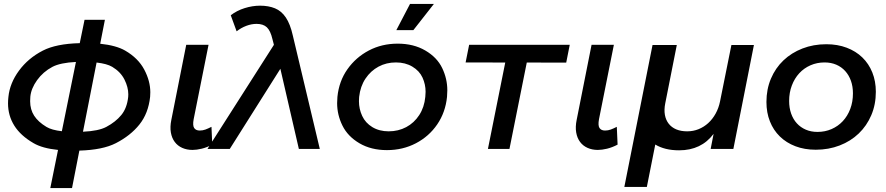

<svg xmlns="http://www.w3.org/2000/svg" viewBox="-20 -761 4528 981"><path d="M237 200 276.5 5Q197 -3 151.5 -29.5Q85 -68 53 -119.2Q21 -170.5 21 -233Q21 -249 23 -266Q30 -336 77 -400Q124 -464 199 -502.5Q267 -537.5 387.5 -540.5L412 -660H516L492 -537.5Q573.5 -529 619.5 -502.5Q686 -464 717 -405.5Q748 -347 748 -289.5Q748 -278 747 -266Q738 -182 692.5 -125Q647 -68 572 -29.5Q505 5 385.5 8.5L348 200ZM217.5 -112.5Q244 -96.5 296 -90.5L368 -444.5Q288 -440.5 248 -419.5Q200 -394 169.5 -351.5Q139 -309 135 -267Q134 -255 134 -244Q134 -201.5 154.5 -169.8Q175 -138 217.5 -112.5ZM553.5 -419.5Q526.5 -435.5 473.5 -441.5L404 -88Q483.5 -91.5 523 -112.5Q571 -138 600 -173.5Q629 -209 635 -266Q635.5 -272.5 635.5 -279.5Q635.5 -315.5 615.8 -354.8Q596 -394 553.5 -419.5Z M931.5 -532H1045.5L969.5 -152Q963.5 -119.5 972.2 -106.8Q981 -94 1000.5 -94Q1015.5 -94 1029.8 -99.2Q1044 -104.5 1060.5 -113L1064.5 -22Q1036.5 -7.5 1010.5 -1.2Q984.5 5 963.5 5Q934.5 5 911 -5.5Q887.5 -16 872.8 -35.8Q858 -55.5 853 -84Q848 -112.5 855.5 -149Z M1379.5 -532 1372 -561Q1362 -604 1343.5 -621.5Q1325 -639 1291 -639Q1265 -639 1238.5 -629Q1212 -619 1189 -601L1159 -683Q1190 -707 1230 -719.5Q1270 -732 1309 -732Q1352 -732 1385 -718.5Q1418 -705 1440.5 -671.5Q1463 -638 1476 -580L1614 0H1507L1412.5 -409.5L1154 0H1040Z M1957 6Q1876 6 1816.5 -29Q1757 -64 1729.8 -119Q1702.5 -174 1702.5 -234Q1702.5 -249.5 1704 -266Q1712 -346 1755 -407Q1798 -468 1864.5 -503Q1931 -538 2012 -538Q2093 -538 2153 -503Q2213 -468 2239.2 -413.5Q2265.5 -359 2265.5 -299.5Q2265.5 -283 2264 -266Q2256 -187 2214 -125.5Q2172 -64 2105 -29Q2038 6 1957 6ZM1966 -90Q2015 -90 2055.5 -111.5Q2096 -133 2122 -173Q2148 -213 2153 -266Q2154.5 -279.5 2154.5 -292Q2154.5 -330 2138.8 -364.5Q2123 -399 2087 -420.5Q2051 -442 2003 -442Q1954 -442 1914 -420.5Q1874 -399 1847.5 -359.5Q1821 -320 1815 -266Q1814 -254.5 1814 -244Q1814 -204.5 1830.5 -168.8Q1847 -133 1882.5 -111.5Q1918 -90 1966 -90ZM2005 -607 2075 -741H2197L2092 -607Z M2377 -532H2891L2873 -441L2671.5 -441.5L2583 0H2473L2561.5 -441.5L2359 -442Z M3002.5 -532H3116.5L3040.5 -152Q3034.5 -119.5 3043.2 -106.8Q3052 -94 3071.5 -94Q3086.5 -94 3100.8 -99.2Q3115 -104.5 3131.5 -113L3135.5 -22Q3107.5 -7.5 3081.5 -1.2Q3055.5 5 3034.5 5Q3005.5 5 2982 -5.5Q2958.5 -16 2943.8 -35.8Q2929 -55.5 2924 -84Q2919 -112.5 2926.5 -149Z M3379 -233Q3372.5 -200.5 3377.2 -174Q3382 -147.5 3396.8 -128.8Q3411.5 -110 3435.2 -100Q3459 -90 3491 -90Q3522 -90 3549.2 -101Q3576.5 -112 3598.5 -132Q3620.5 -152 3636.2 -180.2Q3652 -208.5 3659 -243L3717 -531H3832L3727 0H3611L3626 -77Q3563 7 3450 7Q3412.5 7 3382.2 -0.5Q3352 -8 3328 -22.5L3285 194H3170L3314 -531H3438Z M4202 -535Q4259.5 -535 4306.2 -517.2Q4353 -499.5 4386 -467.5Q4419 -435.5 4437 -390.8Q4455 -346 4455 -292Q4455 -227 4431.8 -172.5Q4408.5 -118 4367.5 -78.8Q4326.5 -39.5 4270.2 -17.8Q4214 4 4148 4Q4090.5 4 4044 -13.8Q3997.5 -31.5 3964.5 -63.8Q3931.5 -96 3913.8 -140.8Q3896 -185.5 3896 -240Q3896 -305 3919 -359.2Q3942 -413.5 3983 -452.5Q4024 -491.5 4080 -513.2Q4136 -535 4202 -535ZM4193 -442Q4154.5 -442 4121.2 -427.5Q4088 -413 4063.8 -386.8Q4039.5 -360.5 4025.8 -324.2Q4012 -288 4012 -245Q4012 -210 4022.2 -180.8Q4032.5 -151.5 4051.5 -130.8Q4070.5 -110 4097.2 -98.5Q4124 -87 4157 -87Q4195.5 -87 4228.8 -101.5Q4262 -116 4286.2 -142Q4310.5 -168 4324.2 -204.2Q4338 -240.5 4338 -284Q4338 -319 4327.8 -348Q4317.5 -377 4298.5 -398Q4279.5 -419 4252.8 -430.5Q4226 -442 4193 -442Z"/></svg>

Font: Argentum Sans
Style: Italic
Weight: 400
Italic angle: -11.3099°
Designer: Julieta Ulanovsky, Owen Earl, Rasmus Andersson, Cristiano Sobral
Foundry: The Argentum Sans Project Authors
Version: Version 3.131; ttfautohint (v1.8.4.7-5d5b-dirty)